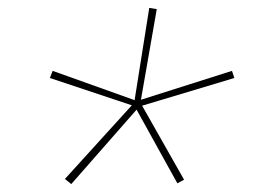

<svg xmlns="http://www.w3.org/2000/svg" viewBox="-20 -764 640 485"><path d="M160 -299 144 -312 313 -498 106 -567 113 -585 320 -511 357 -744 376 -741 336 -512 566 -585 572 -567 339 -497 445 -310 428 -301 325 -487Z"/></svg>

Font: Iosevka HT Thin Extended
Style: Italic
Weight: 100
Width: 7
Italic angle: -9°
Monospace: yes
Designer: Belleve Invis
Foundry: Belleve Invis
Version: Version 32.3.0; ttfautohint (v1.8.4)